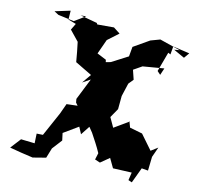

<svg xmlns="http://www.w3.org/2000/svg" viewBox="-101 -1006 1231 1201"><g transform="rotate(10 514.0 -405.5)"><path d="M901 0 911 -89 940 -153 895 -125 824 -222 744 -245 733 -284 730 -279 640 -226 611 -289 650 -346 658 -431 685 -514 714 -544 699 -605 754 -636 891 -647 872 -603 852 -624 898 -748 913 -740 922 -792 1028 -767 1000 -734 931 -773 965 -776 835 -821 774 -804C739 -784 706 -765 671 -745L660 -683L554 -628L523 -622L521 -637L463 -667L505 -759L577 -813L536 -845H430L425 -854L318 -883H353L281 -840L180 -862L152 -880L251 -901L247 -844L297 -825L273 -785L328 -717C333 -675 338 -633 341 -590L446 -527L399 -471L450 -499L382 -364L384 -341L397 -323L327 -321L297 -256L215 -106L175 -107L173 -45L85 -55L27 8C77 21 124 34 176 45L260 31L285 -32L340 -92L334 -139L430 -196L449 -151L516 -236V-293L417 -353L406 -228L491 -217L479 -226L515 -173C536 -134 558 -95 576 -53L563 -11L596 3L654 -37L683 24L803 30L791 80L814 90L860 -7Z"/></g></svg>

Font: Hussar Lance
Style: ExBdObl
Weight: 700
Foundry: Cannot Into Space Fonts, PlusOne Fonts
Version: Version 2.270